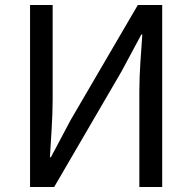

<svg xmlns="http://www.w3.org/2000/svg" viewBox="-20 -753 773 773"><path d="M101 0H198L469 -465L549 -614H553C548 -540 541 -462 541 -385V0H633V-733H535L264 -269L185 -120H181C185 -193 192 -276 192 -352V-733H101Z"/></svg>

Font: GenYoGothic2 TW R
Style: Regular
Weight: 400
Version: Version 2.100;PS 2.1;hotconv 16.6.51;makeotf.lib2.5.65220 DE